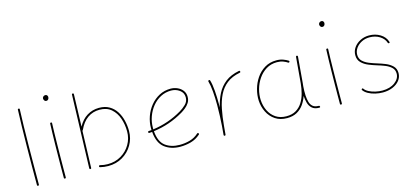

<svg xmlns="http://www.w3.org/2000/svg" viewBox="-61 -1172 3519 1631"><g transform="rotate(-15 1698.5 -356.0)"><path d="M124.5 -667.5Q132.3 -667.5 132.3 -658.7Q129.4 -596.2 127.7 -512.9Q126 -429.7 125 -338.9Q124 -248 123.8 -160.2Q123.5 -72.3 123.5 0Q123.5 8.3 114.7 8.3Q106.4 8.3 106.4 0Q106.4 -72.3 106.7 -160.2Q106.9 -248 108.2 -339.1Q109.4 -430.2 111.1 -513.4Q112.8 -596.7 115.7 -659.7Q115.7 -667.5 124.5 -667.5Z M346.2 -694.8Q346.2 -704.6 353.3 -712.2Q360.4 -719.7 372.6 -719.7Q383.3 -719.7 388.2 -712.2Q393.1 -704.6 393.1 -698.2Q393.1 -686 386.7 -678Q380.4 -669.9 370.1 -669.9Q357.9 -669.9 352.1 -679.2Q346.2 -688.5 346.2 -694.8ZM358.9 -482.4Q366.7 -482.4 366.7 -473.6Q365.2 -439.5 364 -390.9Q362.8 -342.3 362.1 -287.4Q361.3 -232.4 360.8 -178Q360.4 -123.5 360.1 -77.1Q359.9 -30.8 359.9 0Q359.9 8.3 351.1 8.3Q342.8 8.3 342.8 0Q342.8 -30.8 343 -77.1Q343.3 -123.5 343.8 -178Q344.2 -232.4 345.2 -287.6Q346.2 -342.8 347.4 -391.4Q348.6 -439.9 350.1 -474.6Q350.1 -482.4 358.9 -482.4Z M601.6 -672.9Q609.4 -672.9 609.4 -664.1L600.6 -381.3Q631.8 -439 679.2 -468Q726.6 -497.1 784.7 -497.1Q837.4 -497.1 874.8 -475.1Q912.1 -453.1 935.5 -416.3Q959 -379.4 970 -334Q981 -288.6 981 -241.7Q981 -175.3 948.7 -120.1Q916.5 -64.9 860.8 -32Q805.2 1 734.4 1Q698.2 1 663.6 -7.8Q655.3 -9.8 657.2 -18.1Q659.2 -26.4 668 -24.4Q700.2 -15.6 734.4 -15.6Q800.3 -15.6 852.3 -46.4Q904.3 -77.1 934.3 -128.7Q964.4 -180.2 964.4 -241.7Q964.4 -303.2 945.6 -357.7Q926.8 -412.1 887.2 -446.3Q847.7 -480.5 784.7 -480.5Q726.1 -480.5 679.9 -448.5Q633.8 -416.5 604 -350.6Q602.5 -347.2 599.1 -346.2L588.9 -21.5Q588.9 -13.7 580.1 -13.7Q572.3 -13.7 572.3 -22.5L592.8 -665Q592.8 -672.9 601.6 -672.9Z M1545.4 -57.6Q1508.3 -24.4 1462.2 -11.7Q1416 1 1368.2 1Q1287.6 1 1232.2 -41Q1176.8 -83 1168.5 -182.6Q1156.2 -181.6 1144 -180.7Q1136.2 -179.7 1135.3 -188.5Q1134.3 -196.3 1143.1 -197.3Q1155.3 -198.2 1167.5 -199.2Q1167 -207 1167 -214.8Q1167 -268.1 1184.8 -318.4Q1202.6 -368.7 1235.6 -408.9Q1268.6 -449.2 1313.7 -473.1Q1358.9 -497.1 1413.6 -497.1Q1444.8 -497.1 1472.9 -484.9Q1501 -472.7 1519 -449.5Q1537.1 -426.3 1537.1 -393.1Q1537.1 -363.3 1522.7 -341.1Q1508.3 -318.8 1488 -302.7Q1467.8 -286.6 1449.7 -275.9Q1326.7 -203.1 1184.6 -184.6Q1191.9 -90.8 1242.2 -53.2Q1292.5 -15.6 1368.2 -15.6Q1414.6 -15.6 1457.5 -27.8Q1500.5 -40 1533.7 -70.3Q1540.5 -76.2 1545.9 -69.8Q1551.8 -63 1545.4 -57.6ZM1413.6 -480.5Q1363.8 -480.5 1321.5 -458.3Q1279.3 -436 1248.5 -398.2Q1217.8 -360.4 1200.7 -313Q1183.6 -265.6 1183.6 -214.8Q1183.6 -208 1183.6 -201.2Q1321.8 -219.7 1440.9 -290.5Q1468.3 -306.6 1494.4 -331.5Q1520.5 -356.4 1520.5 -393.1Q1520.5 -433.1 1488 -456.8Q1455.6 -480.5 1413.6 -480.5Z M1755.4 8.3 1753.4 7.8Q1753.4 7.8 1752.9 7.8Q1752.9 7.3 1752.4 7.3Q1747.6 5.4 1748 -0.5Q1748 0 1748 -0.2Q1748 -0.5 1748 -1V-2.4Q1749.5 -21.5 1751.2 -39.8Q1752.9 -58.1 1754.4 -76.2Q1757.3 -118.7 1759.3 -166Q1761.2 -213.4 1761.2 -259.8Q1761.2 -323.7 1756.3 -380.4Q1751.5 -437 1741.2 -471.7Q1738.8 -479.5 1747.1 -482.4Q1754.9 -484.9 1757.8 -476.6Q1769 -439.5 1773.4 -381.8Q1777.8 -324.2 1777.8 -259.8Q1777.8 -247.6 1777.8 -234.9Q1792.5 -299.8 1819.8 -352.8Q1847.2 -405.8 1894 -441.9Q1940.9 -478 2014.2 -492.2Q2022 -494.1 2023.9 -485.4Q2025.9 -477.5 2017.1 -475.6Q1946.3 -461.9 1901.4 -426.5Q1856.4 -391.1 1830.6 -338.1Q1804.7 -285.2 1791.5 -218.8Q1778.3 -152.3 1771.5 -76.7Q1768.6 -35.2 1764.6 1L1764.2 2.9Q1764.2 2.9 1764.2 3.4Q1764.2 3.4 1763.7 3.9Q1761.2 8.8 1755.9 8.3Q1755.9 8.3 1755.4 8.3Z M2306.6 -15.6Q2356 -15.6 2390.1 -35.9Q2424.3 -56.2 2446 -90.3Q2467.8 -124.5 2479.2 -167.2Q2490.7 -210 2494.6 -254.4L2514.2 -482.4Q2515.1 -490.7 2522.9 -489.7Q2531.7 -488.8 2530.8 -480.5L2511.7 -252.4Q2510.7 -238.8 2508.8 -225.6Q2508.8 -225.6 2508.8 -225.1Q2505.4 -183.6 2507.3 -143.1Q2509.3 -112.3 2516.4 -86.7Q2523.4 -61 2541.3 -45.7Q2559.1 -30.3 2592.8 -30.3Q2601.1 -30.3 2602.1 -22Q2603 -13.7 2593.8 -13.7Q2552.7 -13.7 2531 -33.2Q2509.3 -52.7 2501 -82.5Q2492.7 -112.3 2490.7 -143.1V-145Q2477.1 -105 2453.6 -71.8Q2430.2 -38.6 2394.3 -18.8Q2358.4 1 2307.6 1Q2246.6 1 2203.9 -27.8Q2161.1 -56.6 2137.9 -103.8Q2114.7 -150.9 2111.8 -204.6Q2109.4 -252.9 2123.3 -304.2Q2137.2 -355.5 2166.7 -399.2Q2196.3 -442.9 2241 -470Q2285.6 -497.1 2344.2 -497.1Q2377.9 -497.1 2403.8 -487.3Q2429.7 -477.5 2445.3 -467.3Q2453.1 -462.4 2448.7 -455.1Q2444.3 -447.8 2436.5 -452.6Q2422.4 -462.4 2399.2 -471.4Q2376 -480.5 2345.2 -480.5Q2291.5 -480.5 2250.2 -455.1Q2209 -429.7 2181.2 -388.7Q2153.3 -347.7 2140.1 -299.3Q2127 -251 2129.4 -204.6Q2132.3 -153.8 2153.3 -110.6Q2174.3 -67.4 2212.9 -41.5Q2251.5 -15.6 2306.6 -15.6Z M2774.4 -694.8Q2774.4 -704.6 2781.5 -712.2Q2788.6 -719.7 2800.8 -719.7Q2811.5 -719.7 2816.4 -712.2Q2821.3 -704.6 2821.3 -698.2Q2821.3 -686 2814.9 -678Q2808.6 -669.9 2798.3 -669.9Q2786.1 -669.9 2780.3 -679.2Q2774.4 -688.5 2774.4 -694.8ZM2787.1 -482.4Q2794.9 -482.4 2794.9 -473.6Q2793.5 -439.5 2792.2 -390.9Q2791 -342.3 2790.3 -287.4Q2789.6 -232.4 2789.1 -178Q2788.6 -123.5 2788.3 -77.1Q2788.1 -30.8 2788.1 0Q2788.1 8.3 2779.3 8.3Q2771 8.3 2771 0Q2771 -30.8 2771.2 -77.1Q2771.5 -123.5 2772 -178Q2772.5 -232.4 2773.4 -287.6Q2774.4 -342.8 2775.6 -391.4Q2776.9 -439.9 2778.3 -474.6Q2778.3 -482.4 2787.1 -482.4Z M3308.1 -390.1Q3300.3 -388.2 3297.9 -395.5Q3286.1 -433.1 3248 -457Q3210 -481 3158.7 -481Q3120.6 -481 3089.1 -464.8Q3057.6 -448.7 3039.1 -422.4Q3020.5 -396 3020.5 -364.7Q3020.5 -330.1 3043.2 -308.3Q3065.9 -286.6 3099.6 -273.2Q3133.3 -259.8 3166 -250Q3199.2 -240.2 3234.9 -225.8Q3270.5 -211.4 3295.2 -187.3Q3319.8 -163.1 3319.8 -124.5Q3319.8 -87.9 3297.1 -59.6Q3274.4 -31.2 3235.8 -15.1Q3197.3 1 3149.4 1Q3116.7 1 3083.3 -6.8Q3049.8 -14.6 3022.9 -29.5Q2996.1 -44.4 2982.4 -64.5Q2978 -70.8 2984.4 -75.2Q2991.2 -80.1 2996.1 -73.2Q3007.8 -55.7 3033 -42.7Q3058.1 -29.8 3089.1 -22.7Q3120.1 -15.6 3149.4 -15.6Q3217.3 -15.6 3260.3 -47.6Q3303.2 -79.6 3303.2 -124.5Q3303.2 -157.7 3281 -178.5Q3258.8 -199.2 3225.8 -212.2Q3192.9 -225.1 3161.1 -234.4Q3127 -244.6 3090.3 -259.5Q3053.7 -274.4 3028.8 -299.6Q3003.9 -324.7 3003.9 -364.7Q3003.9 -401.9 3025.1 -431.9Q3046.4 -461.9 3081.8 -479.7Q3117.2 -497.6 3158.7 -497.6Q3213.9 -497.6 3256.8 -471.2Q3299.8 -444.8 3313.5 -400.4Q3316.4 -392.1 3308.1 -390.1Z"/></g></svg>

Font: Mikhak-DS1-FD Thin
Style: Regular
Weight: 100
Designer: Amin Abedi
Version: Version 3.2